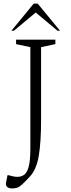

<svg xmlns="http://www.w3.org/2000/svg" viewBox="-20 -882 400 1075"><path d="M46 173Q33 173 23 167Q13 161 13 145Q13 143 15.5 132.5Q18 122 22 99H28Q45 104 55.5 106Q66 108 79 108Q100 108 116 96Q132 84 141 50Q150 16 150 -51V-618L70 -635V-660H290V-635L210 -618V-210Q210 -86 197 -9Q184 68 146 108Q119 137 103.5 151Q88 165 76 169Q64 173 46 173ZM44 -710 169 -862H191L316 -710H302L180 -812L58 -710Z"/></svg>

Font: Spectral ExtraLight
Style: Regular
Weight: 275
Designer: Jean-Baptiste Levee
Foundry: Production Type
Version: Version 2.001